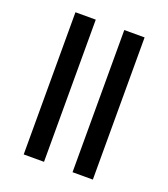

<svg xmlns="http://www.w3.org/2000/svg" viewBox="-124 -746 730 835"><g transform="rotate(20 241.5 -329.0)"><path d="M176 -658V0H82V-658ZM402 -658V0H308V-658Z"/></g></svg>

Font: Noto Sans Oriya Medium
Style: Regular
Weight: 500
Version: Version 2.003